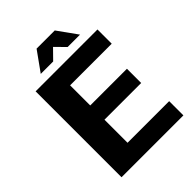

<svg xmlns="http://www.w3.org/2000/svg" viewBox="-246 -988 1106 1106"><g transform="rotate(-45 307.0 -435.0)"><path d="M584 -584H245V-420H544V-304H245V-116H584V0H80V-700H584ZM492 -750H391L332 -810L273 -750H172L258 -870H406Z"/></g></svg>

Font: Fivo Sans
Style: Regular
Weight: 700
Designer: Alexander Slobzheninov
Foundry: Alexander Slobzheninov
Version: 1.0